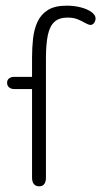

<svg xmlns="http://www.w3.org/2000/svg" viewBox="-20 -649 357 677"><path d="M93 -378H30Q19 -378 12 -372.5Q5 -367 5 -357Q5 -347 12 -341Q19 -335 30 -335H93V-22Q93 -8 99.5 0Q106 8 118 8Q130 8 136 0Q142 -8 142 -22V-443Q142 -495 149 -526.5Q156 -558 172.5 -572.5Q189 -587 218 -587Q240 -587 255 -580.5Q270 -574 280.5 -568Q291 -562 298 -561Q307 -561 312 -568.5Q317 -576 317 -584Q317 -596 302.5 -606.5Q288 -617 265 -623Q242 -629 215 -629Q173 -629 148.5 -613.5Q124 -598 112 -571.5Q100 -545 96.5 -512.5Q93 -480 93 -445Z"/></svg>

Font: Beiruti Light
Style: Regular
Weight: 300
Designer: Arlette Boutros
Foundry: Boutros
Version: Version 1.41